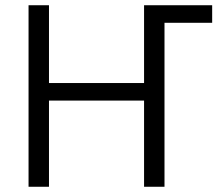

<svg xmlns="http://www.w3.org/2000/svg" viewBox="-20 -713 847 733"><path d="M89 0V-693H167V-396H530V-693H790V-626H608V0H530V-329H167V0Z"/></svg>

Font: Ubuntu Sans
Style: Regular
Weight: 400
Designer: Dalton Maag Ltd
Foundry: Dalton Maag Ltd
Version: Version 1.006; ttfautohint (v1.8.4.7-5d5b)